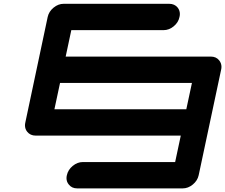

<svg xmlns="http://www.w3.org/2000/svg" viewBox="-20 -871 1210 1032"><path d="M981.4 -283.7 1011.7 -425.3H302.7L272.5 -283.7ZM1112.8 -566.9Q1142.1 -566.9 1158.2 -546.4Q1170.4 -531.2 1170.4 -511.7Q1170.4 -504.4 1168.5 -496.1L1047.9 70.8Q1041.5 100.1 1016.4 120.8Q991.2 141.6 961.9 141.6H395Q365.7 141.6 349.6 120.6Q337.4 106 337.4 86.4Q337.4 79.1 339.4 70.8Q345.7 41.5 370.8 20.8Q396 0 425.3 0H921.4L951.7 -142.1H171.9Q142.6 -142.1 126 -163.1Q114.3 -177.7 114.3 -197.3Q114.3 -204.6 116.2 -212.9L236.3 -779.8Q242.7 -809.1 267.8 -829.8Q293 -850.6 322.3 -850.6H889.2Q918.5 -850.6 935.1 -830.1Q946.8 -814.9 946.8 -795.9Q946.8 -788.1 944.8 -779.8Q939 -750.5 913.8 -729.7Q888.7 -709 859.4 -709H363.3L333 -566.9Z"/></svg>

Font: Robtronika
Style: Italic
Weight: 400
Italic angle: -12°
Designer: GGBot
Version: 1.00